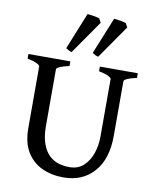

<svg xmlns="http://www.w3.org/2000/svg" viewBox="-96 -960 852 1047"><g transform="rotate(10 329.5 -436.0)"><path d="M628.9 -589.4Q595.7 -582.5 577.4 -574.2Q559.1 -565.9 559.1 -559.1V-255.9Q559.1 -127.9 496.1 -56.6Q433.1 14.6 327.6 14.6Q260.7 14.6 207.5 -10.3Q154.3 -35.2 123.5 -86.4Q92.8 -137.7 92.8 -216.8V-559.1Q92.8 -564.9 75.7 -573.7Q58.6 -582.5 23.4 -589.4V-615.2H255.4V-589.4Q222.2 -582.5 203.9 -574.2Q185.5 -565.9 185.5 -559.1V-243.7Q185.5 -149.9 226.3 -98.1Q267.1 -46.4 350.6 -46.4Q397 -46.4 427.5 -74.2Q458 -102.1 473.1 -146Q488.3 -189.9 488.3 -238.3V-559.1Q488.3 -564.9 471.2 -573.7Q454.1 -582.5 418.9 -589.4V-615.2H628.9ZM400.4 -666.5Q391.6 -668 384 -672.1Q376.5 -676.3 367.7 -682.1L450.2 -885.7Q461.9 -884.3 484.1 -880.9Q506.3 -877.4 516.6 -873.5L528.8 -851.1ZM253.4 -666.5Q245.6 -668 238 -672.1Q230.5 -676.3 220.7 -682.1L303.2 -885.7Q315.4 -884.3 337.6 -880.9Q359.9 -877.4 369.6 -873.5L381.8 -851.1Z"/></g></svg>

Font: Gentium Book Plus
Style: Regular
Weight: 400
Designer: Victor Gaultney, Annie Olsen, Iska Routamaa, Becca Hirsbrunner
Foundry: SIL International
Version: Version 6.101